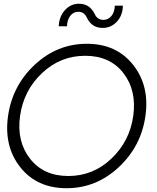

<svg xmlns="http://www.w3.org/2000/svg" viewBox="-20 -993 836 1023"><path d="M526.9 -844.2Q469.7 -844.2 443.8 -897Q429.7 -930.2 397 -930.2Q371.1 -930.2 354.5 -908.7Q337.9 -887.2 336.9 -853H293Q294.9 -904.8 325.9 -939Q356.9 -973.1 400.9 -973.1Q457 -973.1 483.9 -919.9Q498 -886.7 532.2 -887.2Q557.1 -887.2 574 -908.2Q590.8 -929.2 591.8 -962.9H634.8Q633.8 -911.1 602.8 -877.7Q571.8 -844.2 526.9 -844.2ZM335 9.8Q176.8 9.8 88.4 -101.6Q0 -212.9 22.9 -375Q45.9 -537.1 165.5 -648.4Q285.2 -759.8 442.9 -759.8Q600.1 -759.8 689 -647.9Q777.8 -536.1 754.9 -375Q731.9 -212.9 612.1 -101.6Q492.2 9.8 335 9.8ZM689.9 -375Q709 -511.2 637.5 -603.5Q565.9 -695.8 433.8 -695.8Q301.8 -695.8 203.9 -603.5Q106 -511.2 86.9 -375Q67.9 -240.2 139.9 -147.7Q211.9 -55.2 344 -55.2Q476.1 -55.2 573.5 -147.7Q670.9 -240.2 689.9 -375Z"/></svg>

Font: Oakes Grotesk
Style: Light Italic
Weight: 300
Designer: Samuel Oakes
Foundry: Samuel Oakes
Version: Version 1.0 | wf-rip DC20170320